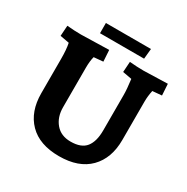

<svg xmlns="http://www.w3.org/2000/svg" viewBox="-190 -1009 1159 1188"><g transform="rotate(30 389.5 -414.5)"><path d="M749 -710 754 -629 688 -623Q679 -581 679 -542V-268Q679 -137 604 -61Q529 15 389 15Q249 15 174.5 -61Q100 -137 100 -268V-512Q100 -581 91 -623L26 -635L31 -710Q84 -705 131 -705L330 -710L335 -629L269 -623Q260 -590 260 -542V-260Q260 -190 298.5 -144.5Q337 -99 406 -99Q482 -99 514.5 -140Q547 -181 547 -260V-512Q547 -556 538 -623L473 -635L478 -710Q531 -705 578 -705ZM544 -771H229V-844H551Z"/></g></svg>

Font: Andada
Style: Bold
Weight: 700
Designer: Carolina Giovagnoli
Foundry: Carolina Giovagnoli
Version: Version 1.003